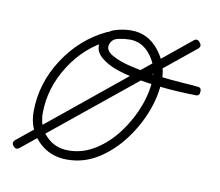

<svg xmlns="http://www.w3.org/2000/svg" viewBox="-77 -327 452 394"><g transform="rotate(10 149.5 -130.5)"><path d="M133 -253Q137 -245 128 -241Q80 -219 49.5 -171.5Q19 -124 19 -71Q19 -43 37.5 -24Q56 -5 84 -5Q114 -5 140.5 -22Q167 -39 187 -66.5Q207 -94 218 -124.5Q229 -155 229 -183Q229 -207 212 -229Q195 -251 169 -251Q159 -251 146 -248.5Q133 -246 129 -235Q129 -235 129 -235Q129 -235 129 -235Q124 -222 140 -212.5Q156 -203 182.5 -197Q209 -191 238 -187.5Q267 -184 290 -182.5Q313 -181 321 -180Q331 -180 330 -171Q330 -161 321 -162Q309 -162 282 -163.5Q255 -165 223 -169.5Q191 -174 162.5 -182.5Q134 -191 118.5 -205.5Q103 -220 111 -241Q111 -241 111 -241Q111 -241 111 -241Q117 -259 134.5 -264.5Q152 -270 169 -270Q203 -270 225.5 -242.5Q248 -215 248 -183Q248 -151 235.5 -117Q223 -83 200.5 -53Q178 -23 148.5 -4.5Q119 14 84 14Q48 14 24 -10.5Q0 -35 0 -71Q0 -130 33.5 -181.5Q67 -233 120 -258Q129 -262 133 -253ZM298 -272Q305 -278 311 -270Q317 -263 310 -257Q229 -191 147.5 -125Q66 -59 -15 7Q-15 7 -15 7Q-15 7 -15 7Q-22 13 -28 6Q-34 -1 -27 -7Q54 -73 135.5 -139.5Q217 -206 298 -272Q298 -272 298 -272Q298 -272 298 -272Z"/></g></svg>

Font: FRB American Cursive Guidelines Arrows Extralight
Style: Italic
Weight: 200
Italic angle: -25°
Version: Version 2.0;Modular Font Editor K font №1